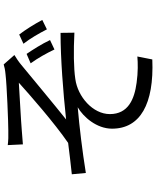

<svg xmlns="http://www.w3.org/2000/svg" viewBox="77 -884 846 1040"><g transform="rotate(-90 500.0 -364.0)"><path d="M728 -643 677 -621C706 -581 731 -536 752 -492L803 -516C782 -561 751 -609 728 -643ZM833 -683 783 -660C812 -623 839 -576 861 -533L912 -558C890 -600 857 -652 833 -683ZM234 -745 238 -663C259 -665 289 -667 314 -669C357 -673 529 -682 572 -685C510 -629 354 -492 246 -418C196 -412 129 -403 76 -398L83 -322C201 -341 333 -357 439 -366C387 -336 323 -264 323 -180C323 -28 456 48 698 38L714 -43C679 -40 629 -39 572 -47C482 -59 402 -93 402 -192C402 -284 496 -366 592 -379C651 -388 745 -389 843 -384L842 -459C701 -459 523 -445 373 -429C452 -492 595 -611 669 -672C683 -684 708 -701 722 -709L671 -767C659 -763 640 -759 617 -757C560 -750 356 -742 313 -742C283 -741 258 -742 234 -745Z"/></g></svg>

Font: Noto Sans CJK JP Regular
Style: Regular
Weight: 400
Designer: Ryoko NISHIZUKA (kana & ideographs); Paul D. Hunt (Latin, Greek & Cyrillic); Wenlong ZHANG (bopomofo); Sandoll Communica
Foundry: Adobe Systems Incorporated
Version: Version 1.001;PS 1.001;hotconv 1.0.78;makeotf.lib2.5.61930